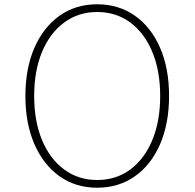

<svg xmlns="http://www.w3.org/2000/svg" viewBox="-20 -860 908 896"><path d="M433.5 16Q333 16 257.8 -37.5Q182.5 -91 140.5 -187.5Q98.5 -284 98.5 -412Q98.5 -540.5 140.5 -636.8Q182.5 -733 257.8 -786.5Q333 -840 433.5 -840Q534 -840 609.8 -786.5Q685.5 -733 727.2 -636.8Q769 -540.5 769 -412Q769 -284 727.2 -187.5Q685.5 -91 609.8 -37.5Q534 16 433.5 16ZM433.5 -20Q522 -20 588 -69Q654 -118 690.8 -206.2Q727.5 -294.5 727.5 -412Q727.5 -529.5 690.8 -617.8Q654 -706 588 -755Q522 -804 433.5 -804Q346 -804 279.5 -755Q213 -706 176.2 -617.8Q139.5 -529.5 139.5 -412Q139.5 -294.5 176.2 -206.2Q213 -118 279.5 -69Q346 -20 433.5 -20Z"/></svg>

Font: Spartan Thin ExtraLight
Style: Regular
Weight: 250
Version: Version 1.004